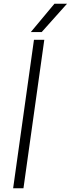

<svg xmlns="http://www.w3.org/2000/svg" viewBox="-20 -1003 377 1023"><path d="M161 -791H216L105 0H50ZM270 -983H337L202 -832H144Z"/></svg>

Font: Krub Light
Style: Italic
Weight: 300
Italic angle: -8°
Designer: Ekaluck Peanpanawate
Foundry: Cadson Demak Co.,Ltd.
Version: Version 1.000; ttfautohint (v1.6)